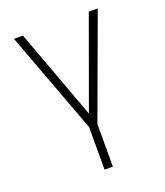

<svg xmlns="http://www.w3.org/2000/svg" viewBox="-138 -638 802 936"><g transform="rotate(-20 263.0 -170.0)"><path d="M45.5 -545.5 242.5 -16V204.5H285.5V-16L480.1 -545.5H433.6L264.2 -78.5L92 -545.5Z"/></g></svg>

Font: Karasuma Gothic
Style: Thin
Weight: 200
Designer: Rasmus Andersson / Ryoko Ishizuka
Foundry: rsms
Version: Version 1.00